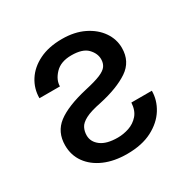

<svg xmlns="http://www.w3.org/2000/svg" viewBox="-129 -662 791 796"><g transform="rotate(-30 267.0 -264.0)"><path d="M153.4 -140.6Q153.4 -109.7 180.8 -89Q208.1 -68.2 261.4 -68.2Q288.4 -68.2 315.3 -77.2Q342.3 -86.3 361.2 -107.8Q380 -129.3 382.1 -166.2H480.1Q480.1 -121.4 455.1 -81.1Q430 -40.8 381.2 -15.4Q332.4 9.9 261.4 9.9Q199.6 9.9 153.2 -10.3Q106.9 -30.5 81.1 -66.4Q55.4 -102.3 55.4 -149.1Q55.4 -213.1 102.1 -248.8Q148.8 -284.4 245.7 -306.8Q294 -317.5 319.4 -328.1Q344.8 -338.8 354.2 -352.3Q363.6 -365.8 363.6 -384.9Q363.6 -412.6 340.6 -436.4Q317.5 -460.2 264.2 -460.2Q213.1 -460.2 186.1 -431.6Q159.1 -403.1 159.1 -372.2H61.1Q61.1 -417.6 85.2 -455.4Q109.4 -493.3 154.8 -515.8Q200.3 -538.4 264.2 -538.4Q323.9 -538.4 368.3 -516.7Q412.6 -495 437.1 -459.5Q461.6 -424 461.6 -382.1Q461.6 -317.1 410 -282.5Q358.3 -247.9 269.9 -228.7Q219.5 -218.8 194.6 -205.6Q169.7 -192.5 161.6 -176.1Q153.4 -159.8 153.4 -140.6Z"/></g></svg>

Font: Interface
Style: Regular
Weight: 400
Designer: Rasmus Andersson
Foundry: rsms
Version: Version 1.8